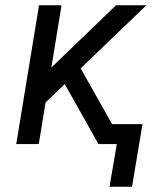

<svg xmlns="http://www.w3.org/2000/svg" viewBox="-20 -550 616 733"><path d="M484 163 524 -76H408L288 -289L539 -530H423L176 -292L215 -530H129L42 0H128L154 -159L227 -229L248 -192L356 0H426L398 163Z"/></svg>

Font: Iosevka Sparkle
Style: Italic
Weight: 400
Italic angle: -9°
Designer: Belleve Invis
Foundry: Belleve Invis
Version: Version 4.5.0; ttfautohint (v1.8.3)